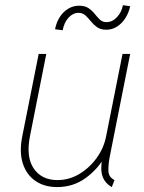

<svg xmlns="http://www.w3.org/2000/svg" viewBox="-20 -722 561 749"><path d="M203.1 7.8Q152.8 7.8 117.9 -16.4Q83 -40.5 68.8 -85Q54.7 -129.4 66.9 -190.4L130.9 -511.7H160.6L97.2 -192.4Q80.6 -109.9 111.6 -64.7Q142.6 -19.5 204.1 -19.5Q250 -19.5 289.8 -43.5Q329.6 -67.4 357.4 -106.2Q385.3 -145 394 -190.4L458 -511.7H487.8L408.2 -111.3Q402.8 -83.5 402.8 -57.4Q402.8 -31.2 426.8 -19.5L416 7.8Q388.2 -8.3 379.4 -35.9Q370.6 -63.5 379.9 -109.4L387.7 -89.8H365.2L390.6 -114.3Q363.8 -64 314.9 -28.1Q266.1 7.8 203.1 7.8ZM224.6 -604 194.8 -607.9Q199.7 -634.3 212.9 -655Q226.1 -675.8 245.6 -687.7Q265.1 -699.7 288.6 -699.7Q312 -699.7 325.9 -689.9Q339.8 -680.2 349.6 -667.7Q359.4 -655.3 369.6 -645.5Q379.9 -635.7 395.5 -635.7Q418.5 -635.7 436.5 -655.3Q454.6 -674.8 459.5 -701.7L487.8 -697.8Q482.4 -671.9 469 -651.1Q455.6 -630.4 436.5 -618.2Q417.5 -606 394.5 -606Q372.6 -606 358.6 -616Q344.7 -626 334.5 -638.9Q324.2 -651.9 313.2 -661.9Q302.2 -671.9 286.6 -671.9Q264.6 -671.9 247.3 -653.1Q230 -634.3 224.6 -604Z"/></svg>

Font: Reddit Sans ExtraLight
Style: Italic
Weight: 250
Italic angle: -11.25°
Designer: Stephen Hutchings
Version: Version 1.013